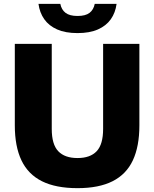

<svg xmlns="http://www.w3.org/2000/svg" viewBox="-20 -968 802 998"><path d="M383 10Q270 10 198 -26Q126 -62 91.5 -134.5Q57 -207 57 -316.5V-740H249V-298Q249 -217.5 282.8 -182Q316.5 -146.5 383 -146.5Q449 -146.5 482.5 -182Q516 -217.5 516 -298V-740H704.5V-316.5Q704.5 -207 670.5 -134.5Q636.5 -62 565.2 -26Q494 10 383 10ZM383 -796Q320 -796 277 -815Q234 -834 210 -868.2Q186 -902.5 180 -948H293.5Q299.5 -917.5 320.8 -901.2Q342 -885 383 -885Q424.5 -885 445.5 -901.2Q466.5 -917.5 472.5 -948H586Q580 -902 556 -868Q532 -834 489 -815Q446 -796 383 -796Z"/></svg>

Font: Encode Sans SC Condensed Thin ExtraBold
Style: Regular
Weight: 800
Version: Version 3.002